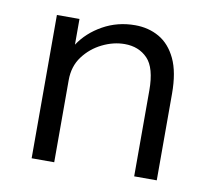

<svg xmlns="http://www.w3.org/2000/svg" viewBox="-60 -535 669 603"><g transform="rotate(10 275.0 -234.0)"><path d="M77 0V-457H149V-375Q176 -416 222.5 -442Q269 -468 325 -468Q368 -468 402 -448.5Q436 -429 456 -387Q476 -345 476 -276V0H404V-274Q404 -346 376 -375Q348 -404 303 -404Q267 -404 231.5 -386.5Q196 -369 172.5 -337.5Q149 -306 149 -262V0Z"/></g></svg>

Font: Inconsolata SemiExpanded
Style: Regular
Weight: 400
Width: 6
Monospace: yes
Designer: Raph Levien, Cyreal, Brenton Simpson
Foundry: Raph Levien, Cyreal, Google
Version: Version 3.000; ttfautohint (v1.8.2.53-6de2)